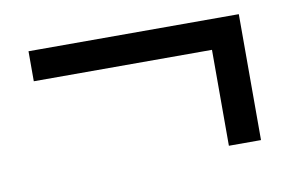

<svg xmlns="http://www.w3.org/2000/svg" viewBox="-42 -424 580 385"><g transform="rotate(-10 248.5 -232.0)"><path d="M462.4 -360.4V-104H397V-299.3H34.2V-360.4Z"/></g></svg>

Font: Varta
Style: Regular
Weight: 400
Designer: Joana Correia, Viktoriya Grabowska, Eben Sorkin
Foundry: Sorkin Type
Version: Version 1.003; ttfautohint (v1.3) -l 8 -r 24 -G 200 -x 12 -H